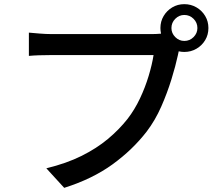

<svg xmlns="http://www.w3.org/2000/svg" viewBox="-20 -860 1040 924"><path d="M805 -725Q805 -700 823.5 -681.5Q842 -663 867 -663Q893 -663 911.5 -681.5Q930 -700 930 -725Q930 -751 911.5 -769.5Q893 -788 867 -788Q842 -788 823.5 -769.5Q805 -751 805 -725ZM752 -725Q752 -757 767.5 -783Q783 -809 809 -824.5Q835 -840 867 -840Q899 -840 925.5 -824.5Q952 -809 967.5 -783Q983 -757 983 -725Q983 -693 967.5 -667Q952 -641 925.5 -625.5Q899 -610 867 -610Q854 -610 840 -613L836 -594Q825 -543 805 -478Q785 -413 756 -347Q727 -281 686 -227Q618 -139 521.5 -69Q425 1 289 44L203 -50Q301 -74 373 -110Q445 -146 499 -191Q553 -236 594 -288Q628 -332 653.5 -386Q679 -440 695.5 -495Q712 -550 719 -595Q704 -595 667 -595Q630 -595 580 -595Q530 -595 475.5 -595Q421 -595 370 -595Q319 -595 281 -595Q243 -595 227 -595Q196 -595 167.5 -594Q139 -593 119 -591V-703Q140 -701 171 -698.5Q202 -696 227 -696Q243 -696 281.5 -696Q320 -696 370.5 -696Q421 -696 475 -696Q529 -696 578.5 -696Q628 -696 664 -696Q700 -696 712 -696Q721 -696 732 -696.5Q743 -697 755 -698Q752 -712 752 -725Z"/></svg>

Font: Source Han Sans SC Medium
Style: Regular
Weight: 500
Designer: Ryoko NISHIZUKA 西塚涼子 (kana, bopomofo & ideographs); Paul D. Hunt (Latin, Greek & Cyrillic); Sandoll Communications 산돌커뮤니
Foundry: Adobe
Version: Version 2.004;hotconv 1.0.118;makeotfexe 2.5.65603